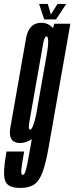

<svg xmlns="http://www.w3.org/2000/svg" viewBox="-77 -720 375 970"><path d="M26 229.5Q-17.5 229.5 -36.8 213.5Q-56 197.5 -56.5 157.8Q-57 118 -44 45.5H45Q33 112.5 30.8 138Q28.5 163.5 38 163.5Q44.5 163.5 49.5 151.8Q54.5 140 60.5 110Q66.5 80 76.5 25L83.5 -17Q54.5 2.5 25 2.5Q-0.5 2.5 -13.5 -10Q-33 -29 -24.5 -76.5Q-10.5 -156 15 -301Q40.5 -446.5 54.5 -525.8Q68.5 -605 132 -605Q166.5 -605 190.5 -578L197.5 -600H278.5L168.5 25Q154 108 137 152.2Q120 196.5 94 213Q68 229.5 26 229.5ZM161 -455.5Q166.5 -488 166.5 -510Q166.5 -533.5 159.5 -536Q159 -536.5 158 -536.5Q147.5 -536.5 140.5 -496.5Q133.5 -456.5 106 -301Q78.5 -145 71.5 -105Q65 -69 73 -65.5Q73.5 -65 75 -65Q83.5 -65 92.5 -91.5Q99.5 -111 105.5 -140ZM146.5 -622 120.5 -700H164.5L180 -646.5L213.5 -700H257.5L206 -622Z"/></svg>

Font: Anybody UltraCondensed Medium
Style: Italic
Weight: 500
Width: 1
Italic angle: -10°
Designer: Tyler Finck
Foundry: Etcetera Type Company
Version: Version 1.010; ttfautohint (v1.8.3) -l 8 -r 50 -G 200 -x 14 